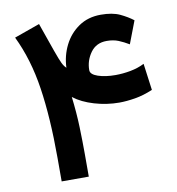

<svg xmlns="http://www.w3.org/2000/svg" viewBox="-76 -734 739 803"><g transform="rotate(-10 293.0 -332.5)"><path d="M408.7 -545.9Q364.3 -545.9 340.1 -512.5Q315.9 -479 315.9 -438Q315.9 -419.9 346.9 -409.4Q377.9 -398.9 420.9 -398.9Q452.1 -398.9 484.9 -405Q517.6 -411.1 544.4 -424.8L559.6 -311.5Q521 -294.9 483.9 -288.8Q446.8 -282.7 417 -282.7Q363.8 -282.7 311.5 -298.1Q259.3 -313.5 224.6 -340.3Q232.9 -272.5 234.9 -210Q236.8 -147.5 236.8 -99.1V0H121.6V-100.6Q121.6 -270.5 102.5 -397.5Q83.5 -524.4 34.2 -626L142.6 -664.6L185.1 -543.5Q199.2 -503.9 206.8 -488.3Q214.4 -472.7 223.6 -464.8Q225.6 -515.6 247.6 -559.6Q269.5 -603.5 309.3 -630.9Q349.1 -658.2 403.3 -658.2Q452.6 -658.2 483.9 -643.6Q515.1 -628.9 538.6 -610.8L502 -515.1Q480 -528.3 458.5 -537.1Q437 -545.9 408.7 -545.9Z"/></g></svg>

Font: Vazirmatn RD UI FD SemiBold
Style: Regular
Weight: 600
Designer: Saber Rastikerdar
Foundry: Saber Rastikerdar
Version: Version 33.003